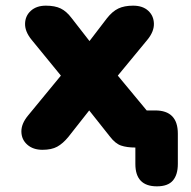

<svg xmlns="http://www.w3.org/2000/svg" viewBox="-20 -521 673 678"><path d="M534 137Q458 137 458 58V0Q428 0 407.5 -7Q387 -14 368 -39L295 -131L221 -37Q202 -14 182 -3Q162 8 130 8Q97 8 76.5 -10Q56 -28 55.5 -56Q55 -84 79 -113L195 -254L92 -380Q68 -409 68.5 -437Q69 -465 89 -483Q109 -501 142 -501Q174 -501 194.5 -491Q215 -481 233 -457L296 -376L358 -457Q377 -481 398 -491Q419 -501 450 -501Q484 -501 503.5 -483Q523 -465 523.5 -437Q524 -409 500 -380L396 -254L498 -131H528Q608 -131 608 -49V58Q608 96 590.5 116.5Q573 137 534 137Z"/></svg>

Font: Chiron GoRound TC H
Style: Regular
Weight: 900
Designer: Ryoko NISHIZUKA 西塚涼子 (kana, bopomofo & ideographs); Paul D. Hunt (Latin, Greek & Cyrillic); Sandoll Communications 산돌커뮤니
Foundry: Adobe
Version: Version 1.000;hotconv 1.1.1;makeotfexe 2.6.0